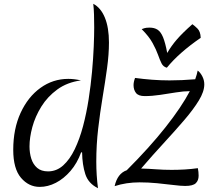

<svg xmlns="http://www.w3.org/2000/svg" viewBox="-20 -977 1133 1015"><path d="M409 -172Q388 -114 352.5 -73Q317 -32 275 -10.5Q233 11 190 11Q132 11 91 -37Q50 -85 50 -185Q50 -296 89 -380.5Q128 -465 194 -512.5Q260 -560 341 -560Q357 -560 373.5 -558Q390 -556 408 -552Q335 -542 283 -504Q231 -466 198.5 -413.5Q166 -361 151 -305.5Q136 -250 136 -203Q136 -168 145.5 -138Q155 -108 176.5 -89.5Q198 -71 234 -71Q279 -71 314 -102.5Q349 -134 375 -188Q401 -242 419 -310Q437 -378 448.5 -452Q460 -526 466.5 -597.5Q473 -669 475.5 -730Q478 -791 478 -832Q478 -867 477 -899.5Q476 -932 473 -957Q513 -936 534.5 -883.5Q556 -831 556 -752Q556 -690 546 -617Q536 -544 522.5 -463.5Q509 -383 499 -297Q489 -211 489 -122Q489 -51 498 18Q447 -7 431 -56.5Q415 -106 414 -171ZM694 -565Q738 -559 784 -555.5Q830 -552 876 -552Q909 -552 942.5 -553.5Q976 -555 1012 -558Q1021 -583 1025 -604Q1038 -595 1049 -574.5Q1060 -554 1060 -531Q1060 -493 1031 -445.5Q1002 -398 953.5 -341.5Q905 -285 846 -221Q787 -157 726 -86Q766 -85 805.5 -82Q845 -79 887 -79Q921 -79 956 -81Q991 -83 1026 -88Q1028 -79 1029 -68Q1030 -57 1030 -48Q1030 -23 1015 -8.5Q1000 6 959 6Q936 6 896.5 1Q857 -4 810 -8.5Q763 -13 718 -13Q647 -13 586 7Q601 -60 650 -77Q771 -198 855.5 -305Q940 -412 984 -496L982 -495Q951 -495 910.5 -488.5Q870 -482 827 -475.5Q784 -469 745 -469Q712 -469 699 -485.5Q686 -502 686 -527Q686 -544 694 -565ZM997 -849Q1006 -843 1023 -827Q1040 -811 1041 -777Q926 -698 862 -619Q843 -624 834 -642Q825 -660 815.5 -687Q806 -714 787 -749Q768 -784 729 -823Q734 -825 743.5 -828Q753 -831 771 -831Q796 -831 813 -820Q830 -809 842 -780Q854 -751 864 -697Q886 -735 915.5 -769Q945 -803 997 -849Z"/></svg>

Font: Merienda Light
Style: Regular
Weight: 300
Designer: Eduardo Rodriguez Tunni
Foundry: Eduardo Rodriguez Tunni
Version: Version 2.001; ttfautohint (v1.8.4.7-5d5b)